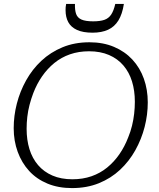

<svg xmlns="http://www.w3.org/2000/svg" viewBox="-20 -944 811 981"><path d="M348 17Q278 17 222.5 -6Q167 -29 129 -70.5Q91 -112 70.5 -168Q50 -224 50 -289Q50 -352 66 -414.5Q82 -477 113.5 -533.5Q145 -590 191.5 -633.5Q238 -677 299.5 -702.5Q361 -728 437 -728Q507 -728 562.5 -704.5Q618 -681 656.5 -639.5Q695 -598 715 -542Q735 -486 735 -421Q735 -358 719 -295.5Q703 -233 671.5 -176.5Q640 -120 593.5 -76.5Q547 -33 485.5 -8Q424 17 348 17ZM435 -682Q382 -682 337.5 -666.5Q293 -651 257.5 -622Q222 -593 195 -554Q168 -515 150 -468Q139 -439 131 -408.5Q123 -378 119.5 -347Q116 -316 116 -286Q116 -229 130.5 -182Q145 -135 174.5 -100.5Q204 -66 248 -47Q292 -28 350 -28Q403 -28 447.5 -43.5Q492 -59 527.5 -88Q563 -117 590 -156Q617 -195 635 -242Q647 -271 654.5 -301.5Q662 -332 665.5 -363Q669 -394 669 -424Q669 -481 654.5 -528Q640 -575 610.5 -609.5Q581 -644 537 -663Q493 -682 435 -682ZM453 -777Q499 -777 532 -792Q565 -807 585 -839.5Q605 -872 613 -924H569Q561 -889 548 -869.5Q535 -850 513 -842.5Q491 -835 456 -835Q417 -835 396.5 -844Q376 -853 369 -872.5Q362 -892 363 -924H318Q316 -915 315.5 -907.5Q315 -900 315 -892Q315 -856 329 -830.5Q343 -805 373.5 -791Q404 -777 453 -777Z"/></svg>

Font: Roboto Serif 20pt ExtraLight
Style: Italic
Weight: 250
Italic angle: -10°
Version: Version 1.007